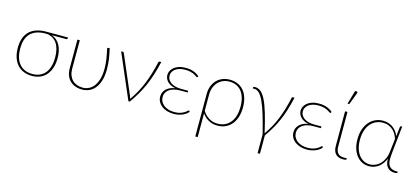

<svg xmlns="http://www.w3.org/2000/svg" viewBox="-68 -1298 4455 2044"><g transform="rotate(15 2159.0 -276.0)"><path d="M306.5 -467.5Q245.5 -467.5 203.2 -451.2Q161 -435 134.8 -405.8Q108.5 -376.5 96.5 -335.2Q84.5 -294 84.5 -244Q84.5 -189 97.8 -146.2Q111 -103.5 136 -74.2Q161 -45 197 -30Q233 -15 278.5 -15Q325.5 -15 361.2 -31.2Q397 -47.5 421 -77.5Q445 -107.5 457 -150.8Q469 -194 469 -248Q469 -295.5 459.5 -334Q450 -372.5 431.5 -400.5Q413 -428.5 385.5 -445.5Q358 -462.5 322 -467.5ZM546 -488.5V-479Q546 -475 543 -471.2Q540 -467.5 533 -467.5H375Q435 -444.5 465.5 -387.8Q496 -331 496 -247Q496 -190.5 481.8 -144Q467.5 -97.5 440 -64Q412.5 -30.5 372 -12.2Q331.5 6 279 6Q229 6 188.2 -10.8Q147.5 -27.5 118.5 -59.5Q89.5 -91.5 73.8 -138Q58 -184.5 58 -244.5Q58 -299.5 72.2 -344.5Q86.5 -389.5 116.8 -421.5Q147 -453.5 194 -471Q241 -488.5 306 -488.5Z M1004.5 -493Q1011 -462 1016.5 -435.2Q1022 -408.5 1025.8 -382Q1029.5 -355.5 1031.8 -327.8Q1034 -300 1034 -268Q1034 -196 1017.8 -143.8Q1001.5 -91.5 974 -57.8Q946.5 -24 910.2 -8Q874 8 833.5 8Q791.5 8 757.2 -4.5Q723 -17 698.8 -41Q674.5 -65 661.5 -99.5Q648.5 -134 648.5 -177.5V-493H675V-177.5Q675 -139 686.5 -108.5Q698 -78 718.8 -56.8Q739.5 -35.5 769 -24.2Q798.5 -13 834.5 -13Q866.5 -13 897.5 -26.8Q928.5 -40.5 953 -70.8Q977.5 -101 992.8 -149.5Q1008 -198 1008 -268Q1008 -320 999.5 -375Q991 -430 979 -481.5Q978 -487.5 981 -490.2Q984 -493 987.5 -493Z M1573 -493Q1554 -411.5 1532.8 -345Q1511.5 -278.5 1485.8 -220.2Q1460 -162 1428.5 -108.5Q1397 -55 1358 0H1342.5L1130.5 -493H1149.5Q1155 -493 1158 -490Q1161 -487 1162 -484L1345 -57.5Q1348 -50 1350 -42.8Q1352 -35.5 1353.5 -28.5Q1420 -120 1466 -232Q1512 -344 1542 -480Q1543.5 -487.5 1547 -490.2Q1550.5 -493 1554.5 -493Z M2002.5 -60.5Q1993.5 -48 1978 -36Q1962.5 -24 1941.8 -14.8Q1921 -5.5 1895.8 0.2Q1870.5 6 1841.5 6Q1801 6 1767 -4.5Q1733 -15 1708.5 -34Q1684 -53 1670.2 -79Q1656.5 -105 1656.5 -136Q1656.5 -159 1664.5 -179.5Q1672.5 -200 1689 -216.8Q1705.5 -233.5 1730 -245.5Q1754.5 -257.5 1787.5 -263Q1755 -269 1732.8 -281.5Q1710.5 -294 1696.8 -310Q1683 -326 1676.8 -343.5Q1670.5 -361 1670.5 -377.5Q1670.5 -400 1681 -422Q1691.5 -444 1712.8 -461.8Q1734 -479.5 1766.2 -490.2Q1798.5 -501 1842 -501Q1893.5 -501 1930.8 -486.5Q1968 -472 1993.5 -448.5L1987.5 -439.5Q1984.5 -435.5 1980.5 -435.5Q1977 -435.5 1968 -442.5Q1959 -449.5 1942.8 -457.8Q1926.5 -466 1901.8 -473Q1877 -480 1842.5 -480Q1804.5 -480 1776.8 -471.2Q1749 -462.5 1730.8 -447.8Q1712.5 -433 1703.8 -414.5Q1695 -396 1695 -376.5Q1695 -354.5 1705.8 -335.5Q1716.5 -316.5 1736.5 -302.2Q1756.5 -288 1784.8 -280Q1813 -272 1847.5 -272H1928.5V-253H1847.5Q1807.5 -253 1776.8 -244.5Q1746 -236 1725 -220.8Q1704 -205.5 1693.2 -184.5Q1682.5 -163.5 1682.5 -138Q1682.5 -111 1694.2 -88.2Q1706 -65.5 1727 -49.2Q1748 -33 1777.5 -23.8Q1807 -14.5 1842.5 -14.5Q1881.5 -14.5 1908 -23.2Q1934.5 -32 1951.2 -42.8Q1968 -53.5 1976.8 -62.2Q1985.5 -71 1989.5 -71Q1993.5 -71 1996 -68Z M2154 -111.5Q2185.5 -62.5 2227.5 -38.5Q2269.5 -14.5 2318.5 -14.5Q2367 -14.5 2403 -32.2Q2439 -50 2463 -81.5Q2487 -113 2499 -156Q2511 -199 2511 -249.5Q2511 -308 2497.5 -351.5Q2484 -395 2459.8 -423.5Q2435.5 -452 2402 -466Q2368.5 -480 2328.5 -480Q2291.5 -480 2259.8 -466.8Q2228 -453.5 2204.5 -428.8Q2181 -404 2167.5 -368.5Q2154 -333 2154 -289ZM2127.5 -289Q2127.5 -338 2142.5 -377.2Q2157.5 -416.5 2184.2 -444Q2211 -471.5 2248 -486.2Q2285 -501 2328.5 -501Q2373.5 -501 2411.8 -485.5Q2450 -470 2478.2 -438.8Q2506.5 -407.5 2522.2 -360.2Q2538 -313 2538 -249.5Q2538 -195.5 2524.2 -149Q2510.5 -102.5 2483.2 -68Q2456 -33.5 2415.8 -13.8Q2375.5 6 2322.5 6Q2270 6 2226.5 -17.8Q2183 -41.5 2154 -83.5V178.5H2127.5Z M3041.5 -493Q3023 -413.5 3003.2 -350.5Q2983.5 -287.5 2959.8 -232.8Q2936 -178 2906.8 -127.8Q2877.5 -77.5 2840 -24.5V178.5H2814V-29Q2784.5 -148 2758.8 -232.5Q2733 -317 2708.2 -370.8Q2683.5 -424.5 2658.2 -449.2Q2633 -474 2605.5 -474H2586V-484Q2586 -488 2589.5 -491.2Q2593 -494.5 2606.5 -494.5Q2641 -494.5 2669.8 -471.5Q2698.5 -448.5 2725 -395.8Q2751.5 -343 2777.2 -257Q2803 -171 2831.5 -45.5Q2864 -91 2890.5 -139.2Q2917 -187.5 2938.8 -240.5Q2960.5 -293.5 2978.2 -352.2Q2996 -411 3010.5 -477.5Q3012 -487 3015.2 -490Q3018.5 -493 3023 -493Z M3471 -60.5Q3462 -48 3446.5 -36Q3431 -24 3410.2 -14.8Q3389.5 -5.5 3364.2 0.2Q3339 6 3310 6Q3269.5 6 3235.5 -4.5Q3201.5 -15 3177 -34Q3152.5 -53 3138.8 -79Q3125 -105 3125 -136Q3125 -159 3133 -179.5Q3141 -200 3157.5 -216.8Q3174 -233.5 3198.5 -245.5Q3223 -257.5 3256 -263Q3223.5 -269 3201.2 -281.5Q3179 -294 3165.2 -310Q3151.5 -326 3145.2 -343.5Q3139 -361 3139 -377.5Q3139 -400 3149.5 -422Q3160 -444 3181.2 -461.8Q3202.5 -479.5 3234.8 -490.2Q3267 -501 3310.5 -501Q3362 -501 3399.2 -486.5Q3436.5 -472 3462 -448.5L3456 -439.5Q3453 -435.5 3449 -435.5Q3445.5 -435.5 3436.5 -442.5Q3427.5 -449.5 3411.2 -457.8Q3395 -466 3370.2 -473Q3345.5 -480 3311 -480Q3273 -480 3245.2 -471.2Q3217.5 -462.5 3199.2 -447.8Q3181 -433 3172.2 -414.5Q3163.5 -396 3163.5 -376.5Q3163.5 -354.5 3174.2 -335.5Q3185 -316.5 3205 -302.2Q3225 -288 3253.2 -280Q3281.5 -272 3316 -272H3397V-253H3316Q3276 -253 3245.2 -244.5Q3214.5 -236 3193.5 -220.8Q3172.5 -205.5 3161.8 -184.5Q3151 -163.5 3151 -138Q3151 -111 3162.8 -88.2Q3174.5 -65.5 3195.5 -49.2Q3216.5 -33 3246 -23.8Q3275.5 -14.5 3311 -14.5Q3350 -14.5 3376.5 -23.2Q3403 -32 3419.8 -42.8Q3436.5 -53.5 3445.2 -62.2Q3454 -71 3458 -71Q3462 -71 3464.5 -68Z M3598.5 -493H3625V-112Q3625 -64 3646.5 -39Q3668 -14 3714.5 -14H3746V-5Q3746 0.5 3738.2 3.5Q3730.5 6.5 3707.5 6.5Q3654 6.5 3626.2 -24Q3598.5 -54.5 3598.5 -111ZM3602.5 -578.5 3646 -729.5H3663.5Q3669.5 -729.5 3672.2 -724.5Q3675 -719.5 3672.5 -712.5L3621.5 -578.5Z M4188 -345Q4180.5 -371 4166.8 -395.2Q4153 -419.5 4132.2 -438.5Q4111.5 -457.5 4083.8 -469Q4056 -480.5 4020.5 -480.5Q3980.5 -480.5 3945.8 -464.8Q3911 -449 3885 -418.8Q3859 -388.5 3844.2 -343.8Q3829.5 -299 3829.5 -241Q3829.5 -185.5 3843 -143.2Q3856.5 -101 3879.5 -72.5Q3902.5 -44 3932.8 -29.5Q3963 -15 3997 -15Q4028.5 -15 4058.2 -27.8Q4088 -40.5 4112 -65.2Q4136 -90 4152 -126.5Q4168 -163 4172.5 -211ZM4306 -17.5V-7Q4306 -3 4299 0Q4292 3 4277 3Q4255.5 3 4236 -3.5Q4216.5 -10 4201.8 -24.2Q4187 -38.5 4178.2 -61.2Q4169.5 -84 4169.5 -116Q4169.5 -118.5 4169.5 -121.2Q4169.5 -124 4170 -126.5Q4144.5 -62 4098 -28Q4051.5 6 3994 6Q3954.5 6 3919.5 -10.5Q3884.5 -27 3858.5 -58.5Q3832.5 -90 3817.5 -136Q3802.5 -182 3802.5 -241Q3802.5 -303 3819.5 -351.5Q3836.5 -400 3865.5 -433.2Q3894.5 -466.5 3933.5 -483.8Q3972.5 -501 4017 -501Q4052 -501 4080.8 -490.8Q4109.5 -480.5 4131.5 -463.2Q4153.5 -446 4169 -423.8Q4184.5 -401.5 4193 -378L4205.5 -483Q4207.5 -493 4215.5 -493H4228L4198 -212.5Q4195.5 -187 4193.8 -163.2Q4192 -139.5 4192 -123.5Q4192 -94.5 4199.2 -74.2Q4206.5 -54 4219.5 -41.5Q4232.5 -29 4250.2 -23.2Q4268 -17.5 4289.5 -17.5Z"/></g></svg>

Font: Lato 2
Style: Regular
Weight: 200
Designer: Lukasz Dziedzic with Adam Twardoch and Botio Nikoltchev
Foundry: tyPoland Lukasz Dziedzic
Version: Version 2.015; 2015-08-06; http://www.latofonts.com/